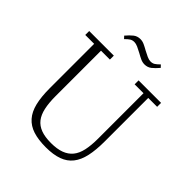

<svg xmlns="http://www.w3.org/2000/svg" viewBox="-241 -1043 1207 1207"><g transform="rotate(45 362.5 -439.0)"><path d="M367 12Q300 12 253.5 -3Q207 -18 177.5 -51.5Q148 -85 135 -138.5Q122 -192 122 -269V-663H43V-698H262V-663H183V-259Q183 -199 192.5 -155.5Q202 -112 223.5 -84.5Q245 -57 281 -43.5Q317 -30 371 -30Q424 -30 460.5 -43.5Q497 -57 519.5 -84.5Q542 -112 551.5 -155.5Q561 -199 561 -259V-663H482V-698H682V-663H603V-277Q603 -200 591 -145.5Q579 -91 551.5 -56Q524 -21 478.5 -4.5Q433 12 367 12ZM437 -795Q419 -795 401.5 -803Q384 -811 363 -823Q343 -834 325 -842Q307 -850 293 -850Q276 -850 264 -842.5Q252 -835 234 -817L219 -833Q241 -859 260.5 -874.5Q280 -890 307 -890Q325 -890 342.5 -882Q360 -874 381 -862Q401 -851 419 -843Q437 -835 451 -835Q468 -835 480 -842.5Q492 -850 510 -868L525 -852Q503 -826 483.5 -810.5Q464 -795 437 -795Z"/></g></svg>

Font: IBM Plex Serif Light
Style: Regular
Weight: 300
Designer: Mike Abbink, Paul van der Laan, Pieter van Rosmalen
Foundry: Bold Monday
Version: Version 3.001